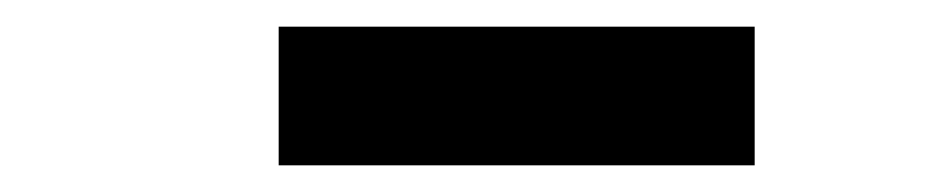

<svg xmlns="http://www.w3.org/2000/svg" viewBox="-20 -758 707 144"><path d="M189 -738H546V-634H189Z"/></svg>

Font: Alfa Slab One
Style: Regular
Weight: 400
Designer: JM Sole
Foundry: JM Sole
Version: Version 1.001